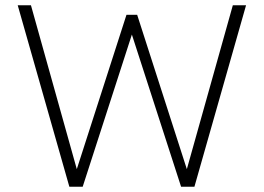

<svg xmlns="http://www.w3.org/2000/svg" viewBox="-20 -710 1003 730"><path d="M243.7 0 47.4 -689.9H97.7L272 -66.9L460.9 -653.8H501.5L690.4 -66.9L865.2 -689.9H915.5L719.2 0H668.5L481.4 -578.6L294.4 0Z"/></svg>

Font: HK Grotesk Light Legacy
Style: Regular
Weight: 300
Designer: Alfredo Marco Pradil
Foundry: Hanken Design Co.
Version: Version 2.022;PS 002.022;hotconv 1.0.88;makeotf.lib2.5.64775